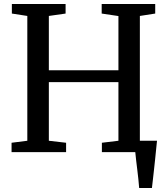

<svg xmlns="http://www.w3.org/2000/svg" viewBox="-20 -763 838 963"><path d="M678 180Q676.5 159.5 674 135.8Q671.5 112 668.5 87.8Q665.5 63.5 662.8 40.8Q660 18 658.5 0L614 -57H767.5Q765.5 -37 763 -13.2Q760.5 10.5 758 36.2Q755.5 62 752.5 87.5Q749.5 113 747 136.8Q744.5 160.5 742 180ZM117 -57V-683L39.5 -695V-743H309V-695L225 -683V-410.5H574V-682.5L490 -695V-743H758.5V-695L681.5 -683V-57L760.5 -47V0H491V-47L574 -57V-351H225V-57L311.5 -47V0H38V-47Z"/></svg>

Font: Merriweather 28pt
Style: Regular
Weight: 400
Version: Version 2.100